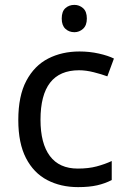

<svg xmlns="http://www.w3.org/2000/svg" viewBox="-20 -757 520 787"><path d="M300 10Q229 10 173.5 -19Q118 -48 86.5 -109Q55 -170 55 -265Q55 -364 88 -426Q121 -488 177.5 -517Q234 -546 306 -546Q347 -546 385 -537.5Q423 -529 447 -517L420 -444Q396 -453 364 -461Q332 -469 304 -469Q146 -469 146 -266Q146 -169 184.5 -117.5Q223 -66 299 -66Q343 -66 376.5 -75Q410 -84 438 -97V-19Q411 -5 378.5 2.5Q346 10 300 10ZM285 -737Q305 -737 320.5 -723.5Q336 -710 336 -681Q336 -653 320.5 -639Q305 -625 285 -625Q263 -625 248 -639Q233 -653 233 -681Q233 -710 248 -723.5Q263 -737 285 -737Z"/></svg>

Font: Noto Sans Saurashtra
Style: Regular
Weight: 400
Designer: Monotype Design Team
Foundry: Monotype Imaging Inc.
Version: Version 2.001; ttfautohint (v1.8.4.7-5d5b)